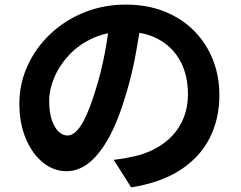

<svg xmlns="http://www.w3.org/2000/svg" viewBox="-20 -762 1040 829"><path d="M591.4 -685.5Q580.8 -608.8 565 -523.1Q549.3 -437.5 522 -348.5Q492.6 -247.6 453.8 -174.7Q415 -101.8 368.4 -62.3Q321.7 -22.9 267.3 -22.9Q211.7 -22.9 165.3 -60.4Q118.9 -97.9 91.3 -164Q63.6 -230.1 63.6 -314.2Q63.6 -400.6 98.8 -477.8Q133.9 -555 196.3 -614.4Q258.8 -673.9 342.5 -708Q426.2 -742.1 523.1 -742.1Q616.2 -742.1 690.5 -712.3Q764.8 -682.5 817.8 -629.1Q870.8 -575.8 899 -504.7Q927.2 -433.6 927.2 -351.9Q927.2 -246.9 884.3 -164Q841.5 -81.2 756.9 -27Q672.3 27.2 546.3 47L470.8 -71.9Q499.9 -75.3 521.9 -79.3Q543.9 -83.4 564.4 -88Q612.4 -99.5 653.7 -122.1Q695 -144.6 726 -178.3Q757 -211.9 774.3 -256.7Q791.6 -301.5 791.6 -356.2Q791.6 -415.1 773.8 -464.2Q755.9 -513.3 721.1 -549.5Q686.3 -585.7 636 -605.5Q585.7 -625.2 520.8 -625.2Q441.2 -625.2 380 -596.8Q318.7 -568.5 276.9 -523.1Q235 -477.7 213.6 -425.6Q192.3 -373.6 192.3 -326.9Q192.3 -276.9 203.9 -243.4Q215.5 -210 233.3 -193.4Q251.1 -176.9 270.9 -176.9Q292.2 -176.9 312.5 -198.2Q332.7 -219.5 352.6 -263.7Q372.5 -307.8 393.2 -375.2Q416 -446.7 431.7 -528.6Q447.5 -610.6 454.5 -689.1Z"/></svg>

Font: Shanggu Sans SC VF
Style: Regular
Weight: 250
Designer: GuiWonder
Version: Version 1.021